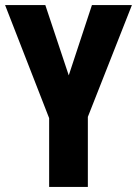

<svg xmlns="http://www.w3.org/2000/svg" viewBox="-20 -734 538 754"><path d="M250 -438 158 -714H0L173 -270V0H325V-275L498 -714H341Z"/></svg>

Font: Noto Sans Devanagari ExtraCondensed ExtraBold
Style: Regular
Weight: 800
Width: 2
Designer: Jelle Bosma - Monotype Design Team
Foundry: Monotype Imaging Inc.
Version: Version 2.004